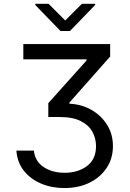

<svg xmlns="http://www.w3.org/2000/svg" viewBox="-20 -771 668 983"><path d="M63.9 0H153.4Q159.4 55.4 203.7 84.5Q247.9 113.6 311.1 113.6Q378.9 113.6 425.2 79.2Q471.6 44.7 471.6 -22.7Q471.6 -62.1 453.1 -96.1Q434.7 -130 393.8 -150.9Q353 -171.9 285.5 -171.9H227.3V-242.9L423.3 -461.6V-467.3H99.4V-545.5H544V-481.5L335.2 -245.7V-240.1Q398.1 -237.2 448.5 -208.3Q498.9 -179.3 528.6 -131.4Q558.2 -83.5 558.2 -22.7Q558.2 39.4 526.5 87.9Q494.7 136.4 438.7 164.1Q382.8 191.8 309.7 191.8Q245 191.8 190.7 169Q136.4 146.3 102.3 103.3Q68.2 60.4 63.9 0ZM228.7 -751.4 313.9 -666.2 399.1 -751.4H467.3V-745.7L338.1 -612.2H289.8L160.5 -745.7V-751.4Z"/></svg>

Font: Inter UI
Style: Regular
Weight: 400
Designer: Rasmus Andersson
Foundry: rsms
Version: 3.2;8d6f07862